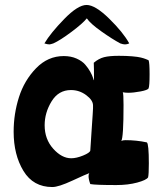

<svg xmlns="http://www.w3.org/2000/svg" viewBox="-20 -738 663 774"><path d="M35 -207Q35 -279 56.5 -346.5Q78 -414 125.5 -463Q173 -512 237 -512Q266 -512 288.5 -502Q311 -492 323.5 -477.5Q336 -463 344 -448.5Q352 -434 355 -424Q358 -414 359 -414Q359 -468 358 -485Q378 -502 399.5 -507.5Q421 -513 459 -513Q489 -513 512.5 -511Q536 -509 548 -506Q560 -503 567.5 -500Q575 -497 577 -496L579 -495Q583 -486 583 -439Q583 -391 579 -382Q576 -375 547 -369.5Q518 -364 497 -364Q487 -364 475 -366Q478 -360 478 -315Q478 -184 469 -170Q476 -173 486 -173Q530 -173 572 -164Q580 -158 580 -79Q580 -35 577 -23Q570 -12 533 -2Q496 8 449 8Q364 8 344 4Q337 -15 337 -28Q337 -36 340 -40Q328 -36 272 -10Q216 16 191 16Q114 16 74.5 -49Q35 -114 35 -207ZM159 -563Q184 -605 239 -661.5Q294 -718 329 -718Q364 -718 420.5 -662.5Q477 -607 501 -563Q492 -559 484 -559Q476 -559 465 -563Q433 -580 388.5 -611.5Q344 -643 330 -664Q313 -643 267.5 -609Q222 -575 195 -563Q183 -559 179 -559Q171 -559 159 -563ZM160 -233Q160 -177 194.5 -138.5Q229 -100 267 -100Q288 -100 315 -111Q342 -122 344 -131Q347 -177 349.5 -215.5Q352 -254 353.5 -274.5Q355 -295 355 -301V-313Q355 -334 327.5 -354.5Q300 -375 266 -375Q216 -375 188 -329.5Q160 -284 160 -233Z"/></svg>

Font: Gorditas
Style: Regular
Weight: 400
Designer: Gustavo Dipre (gbrenda1987@gmail.com)
Foundry: Gustavo Dipre (gbrenda1987@gmail.com)
Version: Version 1.001